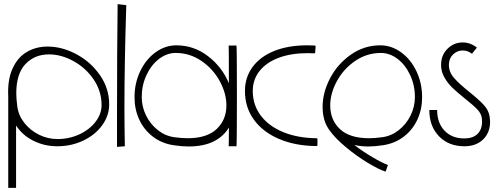

<svg xmlns="http://www.w3.org/2000/svg" viewBox="-20 -710 2419 932"><path d="M211 -484Q281 -484 350.5 -447Q420 -410 465 -345.5Q510 -281 510 -203Q510 -149 476 -102Q442 -55 384 -27.5Q326 0 258 0Q196 0 142.5 -26.5Q89 -53 58 -101V202H20V-241Q16 -323 41 -377.5Q66 -432 110.5 -458Q155 -484 211 -484ZM473 -200Q473 -268 434.5 -324.5Q396 -381 336.5 -413.5Q277 -446 218 -446Q148 -446 103.5 -399Q59 -352 59 -257Q59 -231 64 -193Q70 -149 98.5 -113Q127 -77 169.5 -56Q212 -35 259 -35Q316 -35 365.5 -58Q415 -81 444 -119Q473 -157 473 -200Z M548 -156Q548 -471 551 -690L593 -685Q584 -400 584 -191Q584 -106 586 0L548 3Z M1130 -246Q1130 -24 1128 0H1090Q1091 -7 1091 -91Q1066 -48 1017 -23.5Q968 1 895 1Q862 1 823 -5Q764 -14 721 -47.5Q678 -81 655.5 -130.5Q633 -180 633 -238Q633 -306 660.5 -364Q688 -422 735 -456Q782 -490 836 -490Q921 -490 989.5 -437.5Q1058 -385 1091 -306Q1091 -481 1090 -489H1128Q1130 -469 1130 -246ZM890 -39Q985 -39 1032 -84Q1079 -129 1079 -198Q1079 -257 1046.5 -316.5Q1014 -376 957.5 -414.5Q901 -453 833 -453Q790 -453 752 -424Q714 -395 691 -345.5Q668 -296 668 -239Q668 -192 689 -149.5Q710 -107 746 -78.5Q782 -50 826 -44Q864 -39 890 -39Z M1512 -484 1510 -456Q1510 -451 1505 -451Q1494 -452 1473 -452Q1393 -452 1333 -429.5Q1273 -407 1240 -365.5Q1207 -324 1207 -268Q1207 -201 1245.5 -149.5Q1284 -98 1354 -69Q1424 -40 1516 -39Q1521 -39 1521 -34V-6Q1521 -1 1516 -1Q1413 -2 1334.5 -35.5Q1256 -69 1212.5 -129Q1169 -189 1169 -268Q1169 -335 1206.5 -385.5Q1244 -436 1312 -463Q1380 -490 1471 -490Q1495 -490 1507 -489Q1512 -489 1512 -484Z M1767 1Q1735 1 1700 -6Q1742 26 1788 53Q1834 80 1863 91L1852 123Q1821 114 1765.5 80.5Q1710 47 1658 3.5Q1606 -40 1580 -77Q1546 -122 1546 -191Q1546 -261 1582.5 -330.5Q1619 -400 1683.5 -445Q1748 -490 1826 -490Q1880 -490 1927 -456Q1974 -422 2001.5 -364Q2029 -306 2029 -238Q2029 -180 2006.5 -130.5Q1984 -81 1941 -47.5Q1898 -14 1839 -5Q1800 1 1767 1ZM1583 -198Q1583 -128 1630 -83.5Q1677 -39 1772 -39Q1798 -39 1836 -44Q1880 -50 1916 -78.5Q1952 -107 1973 -149.5Q1994 -192 1994 -239Q1994 -296 1971 -345.5Q1948 -395 1910 -424Q1872 -453 1829 -453Q1761 -453 1704.5 -414.5Q1648 -376 1615.5 -316.5Q1583 -257 1583 -198Z M2271 -449Q2251 -465 2226 -465Q2199 -465 2179 -445.5Q2159 -426 2159 -395Q2159 -360 2184 -331.5Q2209 -303 2259 -263Q2304 -227 2328.5 -200.5Q2353 -174 2357 -142Q2359 -126 2359 -119Q2359 -66 2325 -33Q2291 0 2234 0Q2158 0 2111 -48.5Q2064 -97 2064 -176H2102Q2102 -113 2138 -75.5Q2174 -38 2234 -38Q2275 -38 2297.5 -59.5Q2320 -81 2320 -120Q2320 -130 2319 -136Q2316 -159 2297 -179Q2278 -199 2235 -233Q2198 -263 2176 -284Q2154 -305 2137.5 -333.5Q2121 -362 2121 -395Q2121 -442 2152 -473Q2183 -504 2226 -504Q2263 -504 2295 -479Z"/></svg>

Font: Vibes
Style: Regular
Weight: 400
Designer: AbdElmomen Kadhim
Version: Version 1.100